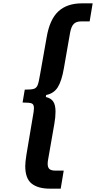

<svg xmlns="http://www.w3.org/2000/svg" viewBox="-20 -873 574 1148"><path d="M131 120Q131 96 138 52L175 -168Q183 -210 183 -226Q183 -249 170 -254.5Q157 -260 115 -260L128 -337Q168 -337 183 -342Q198 -347 205 -364Q212 -381 220 -430L259 -650Q277 -757 329 -805Q381 -853 470 -853H534L516 -745H465Q436 -745 421 -730Q406 -715 399 -677L362 -465Q349 -389 325.5 -351.5Q302 -314 256 -305L254 -293Q285 -286 298.5 -265.5Q312 -245 312 -206Q312 -172 305 -133L268 79Q265 94 265 106Q265 128 275.5 137.5Q286 147 311 147H361L343 255H278Q207 255 169 224.5Q131 194 131 120Z"/></svg>

Font: Be Vietnam ExtraBold
Style: Italic
Weight: 800
Italic angle: -9.778°
Designer: Gabriel Lam
Foundry: TypeRant
Version: Version 3.000